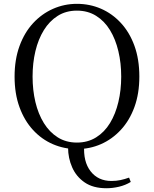

<svg xmlns="http://www.w3.org/2000/svg" viewBox="-20 -765 807 1006"><path d="M537.9 221.3Q468.1 221.3 423.9 191Q379.6 160.7 358.2 111.9Q336.7 63.2 336.7 8.5V-5H421.3Q415.2 81.6 454.7 132.4Q494.2 183.2 563.9 183.2Q589 183.2 611 178.6Q632.9 174 656.3 165.6L665.1 188.3Q637.5 205.3 603.8 213.3Q570.2 221.3 537.9 221.3ZM383 16.1Q316.9 16.1 257.7 -9.3Q198.4 -34.7 153.2 -83.8Q107.9 -132.9 82.2 -203.3Q56.4 -273.6 56.4 -363.7Q56.4 -452.8 82.2 -523.6Q107.9 -594.3 153.2 -643.4Q198.4 -692.5 257.7 -718.7Q316.9 -744.9 383 -744.9Q450 -744.9 508.8 -719.5Q567.6 -694.1 613.1 -645Q658.7 -595.9 684.4 -525.1Q710.1 -454.4 710.1 -363.7Q710.1 -274.6 684.4 -204.2Q658.7 -133.7 613.1 -84.6Q567.6 -35.5 508.8 -9.7Q450 16.1 383 16.1ZM383 -18Q440.1 -18 483.7 -45.3Q527.4 -72.6 556.4 -120.2Q585.4 -167.8 600.2 -230.4Q615.1 -293.1 615.1 -363.7Q615.1 -434.4 600.2 -496.9Q585.4 -559.5 556.4 -607.1Q527.4 -654.7 483.7 -682Q440.1 -709.3 383 -709.3Q325.9 -709.3 282.6 -682Q239.2 -654.7 209.8 -607.1Q180.4 -559.5 165.5 -496.9Q150.7 -434.4 150.7 -363.7Q150.7 -293.1 165.5 -230.4Q180.4 -167.8 209.8 -120.2Q239.2 -72.6 282.6 -45.3Q325.9 -18 383 -18Z"/></svg>

Font: Early Summer Mincho VF
Style: Regular
Weight: 250
Designer: GuiWonder
Version: Version 1.002